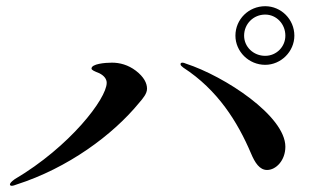

<svg xmlns="http://www.w3.org/2000/svg" viewBox="-20 -737 1040 619"><path d="M835 -528C886 -528 929 -571 929 -622C929 -675 886 -717 835 -717C782 -717 739 -675 739 -622C739 -571 782 -528 835 -528ZM835 -557C797 -557 767 -586 767 -622C767 -660 797 -690 835 -690C871 -690 900 -660 900 -622C900 -586 871 -557 835 -557ZM18 -138C22 -138 28 -140 33 -142C199 -195 344 -302 429 -406C441 -420 454 -435 454 -451C454 -469 444 -489 418 -509C393 -528 366 -535 341 -535C318 -535 275 -531 275 -516C275 -511 285 -507 300 -501C316 -493 324 -482 324 -470C324 -419 205 -264 27 -159C16 -151 12 -146 12 -142C12 -140 14 -138 18 -138ZM841 -189C870 -189 900 -220 900 -264C900 -363 705 -491 579 -532C575 -534 571 -535 568 -535C564 -535 562 -533 562 -530C562 -526 566 -523 571 -519C682 -447 746 -344 789 -243C802 -212 817 -189 841 -189Z"/></svg>

Font: Shippori Mincho OTF SemiBold
Style: Regular
Weight: 600
Designer: FONTDASU
Foundry: FONTDASU / Google Inc. / but / Adobe
Version: Version 3.300;hotconv 1.0.109;makeotfexe 2.5.65596